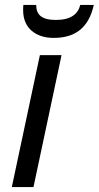

<svg xmlns="http://www.w3.org/2000/svg" viewBox="-20 -760 401 780"><path d="M28 0H116L230 -536H142ZM74 -718C74 -645 126 -606 198 -606C282 -606 340 -644 361 -740H306C297 -703 268 -679 207 -679C148 -679 127 -701 127 -740H75C74 -732 74 -725 74 -718Z"/></svg>

Font: BC Sans
Style: Italic
Weight: 400
Italic angle: -12°
Designer: Monotype Design Team
Designer: Province of B.C.
Foundry: Monotype Imaging Inc.
Version: Version 2.000;GOOG;noto-source:20170915:90ef993387c0